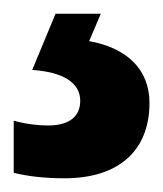

<svg xmlns="http://www.w3.org/2000/svg" viewBox="-38 -20 238 280"><path d="M180 130C180 82 148 50 92 40L109 0H43L9 82C53 85 79 100 79 127C79 150 63 163 32 163C17 163 0 161 -18 156V232C2 237 27 240 56 240C136 240 180 199 180 130Z"/></svg>

Font: Noto Sans Arabic UI XCn
Style: Bold
Weight: 700
Width: 2
Designer: Monotype Design Team, Nadine Chahine and Nizar Qandah
Foundry: Monotype Imaging Inc.
Version: Version 2.010